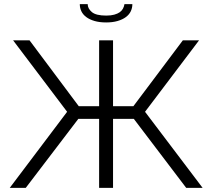

<svg xmlns="http://www.w3.org/2000/svg" viewBox="-20 -904 1021 924"><path d="M27 0 303 -366 43 -710H122L359 -393H457V-710H524V-393H622L860 -710H938L678 -366L955 0H876L624 -332H524V0H457V-332H357L104 0ZM491 -796Q459 -796 435 -803Q411 -810 395 -822Q379 -834 371.5 -850Q364 -866 364 -884H402Q402 -863 422 -846Q442 -829 491 -829Q514 -829 530 -833.5Q546 -838 556 -845Q566 -852 571.5 -862Q577 -872 579 -884H617Q617 -866 609.5 -850Q602 -834 586 -822Q570 -810 546 -803Q522 -796 491 -796Z"/></svg>

Font: Rising Sun Light
Style: Regular
Weight: 300
Designer: Matt McInerney, Pablo Impallari, Rodrigo Fuenzalida (Raleway font), Stephen Hutchings (Greek), Cristiano Sobral (main ch
Foundry: The Rising Sun Project Authors
Version: Version 4.327; ttfautohint (v1.8.4.7-5d5b-dirty)